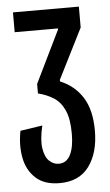

<svg xmlns="http://www.w3.org/2000/svg" viewBox="-50 -695 426 743"><g transform="rotate(-5 162.5 -323.0)"><path d="M152 14Q93 14 59.5 -16.5Q26 -47 16.5 -96Q7 -145 18 -201L104 -214Q91 -159 96.5 -125Q102 -91 118.5 -76Q135 -61 155 -61Q185 -61 200 -90.5Q215 -120 215 -172Q215 -231 199.5 -264.5Q184 -298 157.5 -314.5Q131 -331 98 -339V-376L197 -579V-583H29V-660H285V-579L187 -384V-378Q243 -355 274 -306Q305 -257 305 -177Q305 -91 266.5 -38.5Q228 14 152 14Z"/></g></svg>

Font: Bricolage Grotesque 48pt Condensed
Style: Regular
Weight: 400
Width: 3
Designer: Mathieu Triay
Foundry: Atelier Triay
Version: Version 1.000; ttfautohint (v1.8.4.7-5d5b);gftools[0.9.32]